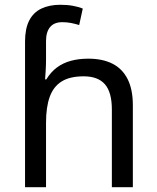

<svg xmlns="http://www.w3.org/2000/svg" viewBox="-20 -785 657 805"><path d="M85 -611Q85 -665 102.5 -699Q120 -733 153.5 -749Q187 -765 233 -765Q262 -765 286.5 -760.5Q311 -756 327 -749L312 -680Q296 -685 278.5 -688.5Q261 -692 241 -692Q207 -692 190 -671.5Q173 -651 173 -613V-535Q173 -513 171.5 -488Q170 -463 169 -452H174Q193 -483 218.5 -502Q244 -521 277 -530Q310 -539 350 -539Q410 -539 451.5 -518Q493 -497 515 -453.5Q537 -410 537 -343V0H449V-326Q449 -398 420 -431.5Q391 -465 331 -465Q273 -465 238.5 -443.5Q204 -422 188.5 -379Q173 -336 173 -271V0H85Z"/></svg>

Font: loriya25
Style: Book
Weight: 400
Designer: Jelle Bosma - Monotype Design Team
Foundry: Monotype Imaging Inc.
Version: Version 2.003